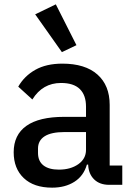

<svg xmlns="http://www.w3.org/2000/svg" viewBox="-20 -851 615 884"><path d="M332 -643 265 -611 142 -785 237 -831ZM43 -150Q43 -230 101.5 -271.5Q160 -313 275 -313H376V-360Q376 -413 347.5 -441Q319 -469 261 -469Q176 -469 129 -393L64 -452Q92 -501 142.5 -529.5Q193 -558 267 -558Q372 -558 428.5 -508Q485 -458 485 -368V-89H543V0H483Q439 0 413.5 -25Q388 -50 386 -91V-93H380Q365 -41 322.5 -14Q280 13 220 13Q136 13 89.5 -31Q43 -75 43 -150ZM376 -161V-243H277Q216 -243 185.5 -223.5Q155 -204 155 -167V-147Q155 -109 180 -89.5Q205 -70 251 -70Q305 -70 340.5 -95Q376 -120 376 -161Z"/></svg>

Font: IBM Plex Sans JP Medium
Style: Regular
Weight: 500
Designer: Mike Abbink; Paul van der Laan; Pieter van Rosmalen; Wujin Sim; Yejin Wi; Jinhee Kim; Boomi Park; Yona Kim; Kichan Ma
Foundry: Sandoll Inc.
Version: Version 1.001